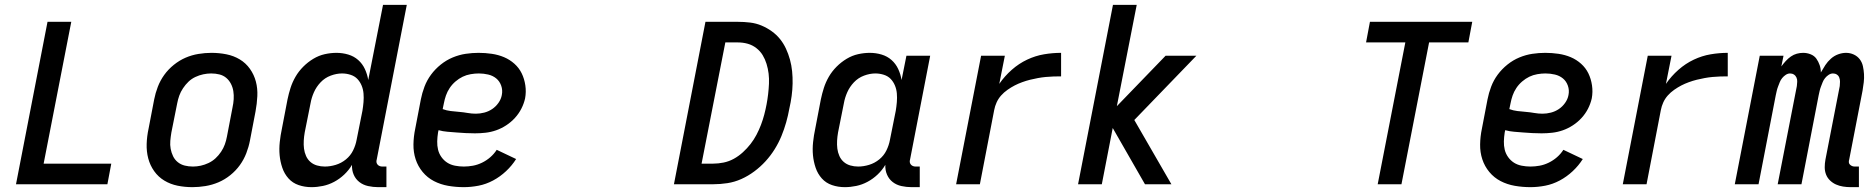

<svg xmlns="http://www.w3.org/2000/svg" viewBox="-20 -760 7740 792"><path d="M46 0 176 -670H274L160 -85H439L423 0Z M774 12Q742 12 712.5 6Q683 0 658 -15Q633 -30 616 -54Q599 -78 591.5 -106.5Q584 -135 585 -166.5Q586 -198 593 -230L616 -350Q621 -376 631 -402Q641 -428 657.5 -451Q674 -474 697 -492.5Q720 -511 745.5 -522Q771 -533 798.5 -537.5Q826 -542 852 -542Q884 -542 914 -536Q944 -530 969 -515Q994 -500 1011 -476Q1028 -452 1035.5 -423.5Q1043 -395 1041.5 -363.5Q1040 -332 1034 -300L1011 -180Q1006 -154 996 -128Q986 -102 969.5 -79Q953 -56 930 -37.5Q907 -19 881 -8Q855 3 827.5 7.5Q800 12 774 12ZM776 -73Q792 -73 808 -76.5Q824 -80 840 -87.5Q856 -95 869 -107Q882 -119 892 -134Q902 -149 907.5 -164.5Q913 -180 916 -196L939 -316Q943 -334 944 -351Q945 -368 942.5 -384Q940 -400 932.5 -414.5Q925 -429 913 -439Q901 -449 885 -453Q869 -457 851 -457Q835 -457 818.5 -453.5Q802 -450 786 -442.5Q770 -435 757.5 -423Q745 -411 735 -396Q725 -381 719.5 -365.5Q714 -350 711 -334L687 -214Q684 -196 682.5 -179Q681 -162 684 -146Q687 -130 694 -115.5Q701 -101 713.5 -91Q726 -81 742 -77Q758 -73 776 -73Z M1265 12Q1237 12 1212 3.5Q1187 -5 1170 -24Q1153 -43 1144.5 -68Q1136 -93 1133.5 -119.5Q1131 -146 1134 -174Q1137 -202 1143 -230L1166 -350Q1171 -374 1178.5 -397.5Q1186 -421 1199 -443.5Q1212 -466 1231 -485Q1250 -504 1272.5 -517.5Q1295 -531 1319.5 -536.5Q1344 -542 1368 -542Q1393 -542 1416.5 -535Q1440 -528 1457.5 -512.5Q1475 -497 1485 -475.5Q1495 -454 1499 -430L1560 -740H1658L1534 -102Q1532 -96 1533 -90.5Q1534 -85 1537.5 -81Q1541 -77 1546 -75Q1551 -73 1557 -73H1574V12H1540Q1519 12 1498.5 7.5Q1478 3 1462.5 -9Q1447 -21 1439 -39.5Q1431 -58 1432 -80Q1419 -58 1400 -40Q1381 -22 1358.5 -10Q1336 2 1312 7Q1288 12 1265 12ZM1320 -73Q1342 -73 1365 -80Q1388 -87 1407 -102.5Q1426 -118 1436.5 -139.5Q1447 -161 1451 -183L1475 -303Q1478 -321 1479.5 -339Q1481 -357 1479.5 -374.5Q1478 -392 1471.5 -407.5Q1465 -423 1454 -434.5Q1443 -446 1426 -451.5Q1409 -457 1391 -457Q1368 -457 1344 -448Q1320 -439 1302.5 -420.5Q1285 -402 1275 -379.5Q1265 -357 1261 -334L1237 -214Q1234 -197 1233 -180Q1232 -163 1234 -147Q1236 -131 1242.5 -116.5Q1249 -102 1260.5 -92Q1272 -82 1287.5 -77.5Q1303 -73 1320 -73Z M1893 12Q1860 12 1828.5 6.5Q1797 1 1770 -13Q1743 -27 1723.5 -50.5Q1704 -74 1694.5 -103Q1685 -132 1685.5 -164.5Q1686 -197 1693 -230L1716 -350Q1721 -376 1731 -402.5Q1741 -429 1758 -452Q1775 -475 1798 -493.5Q1821 -512 1847.5 -523Q1874 -534 1901 -538Q1928 -542 1954 -542Q1982 -542 2009 -538Q2036 -534 2059.5 -524Q2083 -514 2102 -497Q2121 -480 2132 -457.5Q2143 -435 2147 -408Q2151 -381 2146 -354Q2141 -332 2130.5 -311.5Q2120 -291 2104 -273.5Q2088 -256 2068 -243Q2048 -230 2026.5 -222.5Q2005 -215 1983 -212.5Q1961 -210 1939 -210Q1920 -210 1901 -211Q1882 -212 1863.5 -213.5Q1845 -215 1826 -216.5Q1807 -218 1789 -223L1787 -214Q1784 -195 1783.5 -177Q1783 -159 1787 -142.5Q1791 -126 1801 -112Q1811 -98 1825 -89Q1839 -80 1857 -76.5Q1875 -73 1893 -73Q1912 -73 1931 -76.5Q1950 -80 1968.5 -89Q1987 -98 2002.5 -111.5Q2018 -125 2029 -142L2109 -104Q2092 -77 2067.5 -54Q2043 -31 2014 -15.5Q1985 0 1954 6Q1923 12 1893 12ZM1943 -291Q1960 -291 1977.5 -295.5Q1995 -300 2010 -310Q2025 -320 2036 -335.5Q2047 -351 2050 -368Q2054 -388 2047.5 -406.5Q2041 -425 2027 -436.5Q2013 -448 1994 -452.5Q1975 -457 1955 -457Q1939 -457 1921.5 -454Q1904 -451 1888.5 -443.5Q1873 -436 1859 -424Q1845 -412 1835 -397Q1825 -382 1819.5 -366Q1814 -350 1811 -334L1806 -310Q1822 -304 1839 -302Q1856 -300 1874 -298.5Q1892 -297 1909 -294Q1926 -291 1943 -291Z M2923 0H2760L2890 -670H3023Q3049 -670 3074 -667Q3099 -664 3121.5 -654.5Q3144 -645 3163.5 -631Q3183 -617 3197.5 -599Q3212 -581 3222 -559.5Q3232 -538 3238.5 -514.5Q3245 -491 3247.5 -466Q3250 -441 3249.5 -415.5Q3249 -390 3245.5 -364Q3242 -338 3236 -312Q3231 -284 3223 -255.5Q3215 -227 3203.5 -199Q3192 -171 3175.5 -144.5Q3159 -118 3138 -95Q3117 -72 3091.5 -53Q3066 -34 3038 -21.5Q3010 -9 2980.5 -4.5Q2951 0 2923 0ZM2874 -85H2922Q2943 -85 2965 -89.5Q2987 -94 3007 -105Q3027 -116 3044.5 -132Q3062 -148 3076 -166Q3090 -184 3100.5 -204Q3111 -224 3119 -245Q3127 -266 3132.5 -287Q3138 -308 3142 -329Q3146 -350 3148.5 -371.5Q3151 -393 3152 -414.5Q3153 -436 3150.5 -456.5Q3148 -477 3142 -496.5Q3136 -516 3126 -532.5Q3116 -549 3100 -561.5Q3084 -574 3064.5 -579.5Q3045 -585 3024 -585H2972Z M3465 12Q3437 12 3412 3.5Q3387 -5 3370 -24Q3353 -43 3344.5 -68Q3336 -93 3333.5 -119.5Q3331 -146 3334 -174Q3337 -202 3343 -230L3366 -350Q3371 -374 3378.5 -397.5Q3386 -421 3399 -443.5Q3412 -466 3431 -485Q3450 -504 3472.5 -517.5Q3495 -531 3519.5 -536.5Q3544 -542 3568 -542Q3593 -542 3616.5 -535Q3640 -528 3657.5 -512.5Q3675 -497 3685 -475.5Q3695 -454 3699 -430L3719 -530H3817L3734 -102Q3732 -96 3733 -90.5Q3734 -85 3737.5 -81Q3741 -77 3746 -75Q3751 -73 3757 -73H3774V12H3740Q3719 12 3698.5 7.5Q3678 3 3662.5 -9Q3647 -21 3639 -39.5Q3631 -58 3632 -80Q3619 -58 3600 -40Q3581 -22 3558.5 -10Q3536 2 3512 7Q3488 12 3465 12ZM3520 -73Q3542 -73 3565 -80Q3588 -87 3607 -102.5Q3626 -118 3636.5 -139.5Q3647 -161 3651 -183L3675 -303Q3678 -321 3679.5 -339Q3681 -357 3679.5 -374.5Q3678 -392 3671.5 -407.5Q3665 -423 3654 -434.5Q3643 -446 3626 -451.5Q3609 -457 3591 -457Q3568 -457 3544 -448Q3520 -439 3502.5 -420.5Q3485 -402 3475 -379.5Q3465 -357 3461 -334L3437 -214Q3434 -197 3433 -180Q3432 -163 3434 -147Q3436 -131 3442.5 -116.5Q3449 -102 3460.5 -92Q3472 -82 3487.5 -77.5Q3503 -73 3520 -73Z M3924 0 4027 -530H4125L4102 -414Q4124 -446 4153.5 -472Q4183 -498 4217 -514Q4251 -530 4286.5 -536Q4322 -542 4357 -542V-445Q4341 -445 4325.5 -444.5Q4310 -444 4294 -442.5Q4278 -441 4261.5 -438Q4245 -435 4229 -431Q4213 -427 4196.5 -421Q4180 -415 4165.5 -407.5Q4151 -400 4136 -389.5Q4121 -379 4109.5 -366Q4098 -353 4091 -337.5Q4084 -322 4081 -306L4022 0Z M4703 0 4570 -232 4525 0H4427L4571 -740H4669L4587 -322L4788 -530H4915L4659 -265L4812 0Z M5663 0 5777 -585H5615L5631 -670H6053L6037 -585H5875L5761 0Z M6293 12Q6260 12 6228.5 6.5Q6197 1 6170 -13Q6143 -27 6123.5 -50.5Q6104 -74 6094.5 -103Q6085 -132 6085.5 -164.5Q6086 -197 6093 -230L6116 -350Q6121 -376 6131 -402.5Q6141 -429 6158 -452Q6175 -475 6198 -493.5Q6221 -512 6247.5 -523Q6274 -534 6301 -538Q6328 -542 6354 -542Q6382 -542 6409 -538Q6436 -534 6459.5 -524Q6483 -514 6502 -497Q6521 -480 6532 -457.5Q6543 -435 6547 -408Q6551 -381 6546 -354Q6541 -332 6530.5 -311.5Q6520 -291 6504 -273.5Q6488 -256 6468 -243Q6448 -230 6426.5 -222.5Q6405 -215 6383 -212.5Q6361 -210 6339 -210Q6320 -210 6301 -211Q6282 -212 6263.5 -213.5Q6245 -215 6226 -216.5Q6207 -218 6189 -223L6187 -214Q6184 -195 6183.5 -177Q6183 -159 6187 -142.5Q6191 -126 6201 -112Q6211 -98 6225 -89Q6239 -80 6257 -76.5Q6275 -73 6293 -73Q6312 -73 6331 -76.5Q6350 -80 6368.5 -89Q6387 -98 6402.5 -111.5Q6418 -125 6429 -142L6509 -104Q6492 -77 6467.5 -54Q6443 -31 6414 -15.5Q6385 0 6354 6Q6323 12 6293 12ZM6343 -291Q6360 -291 6377.5 -295.5Q6395 -300 6410 -310Q6425 -320 6436 -335.5Q6447 -351 6450 -368Q6454 -388 6447.5 -406.5Q6441 -425 6427 -436.5Q6413 -448 6394 -452.5Q6375 -457 6355 -457Q6339 -457 6321.5 -454Q6304 -451 6288.5 -443.5Q6273 -436 6259 -424Q6245 -412 6235 -397Q6225 -382 6219.5 -366Q6214 -350 6211 -334L6206 -310Q6222 -304 6239 -302Q6256 -300 6274 -298.5Q6292 -297 6309 -294Q6326 -291 6343 -291Z M6674 0 6777 -530H6875L6852 -414Q6874 -446 6903.5 -472Q6933 -498 6967 -514Q7001 -530 7036.5 -536Q7072 -542 7107 -542V-445Q7091 -445 7075.5 -444.5Q7060 -444 7044 -442.5Q7028 -441 7011.5 -438Q6995 -435 6979 -431Q6963 -427 6946.5 -421Q6930 -415 6915.5 -407.5Q6901 -400 6886 -389.5Q6871 -379 6859.5 -366Q6848 -353 6841 -337.5Q6834 -322 6831 -306L6772 0Z M7648 12H7614Q7598 12 7582.5 9.5Q7567 7 7553.5 1Q7540 -5 7529 -15.5Q7518 -26 7512.5 -40Q7507 -54 7507 -70Q7507 -86 7510 -102L7569 -405Q7570 -414 7570 -423Q7570 -432 7567 -440Q7564 -448 7557 -452.5Q7550 -457 7541 -457Q7532 -457 7523.5 -451.5Q7515 -446 7508.5 -438Q7502 -430 7498.5 -421Q7495 -412 7491.5 -403Q7488 -394 7486 -385Q7484 -376 7482 -367L7411 0H7313L7392 -405Q7393 -414 7393.5 -423Q7394 -432 7390.5 -440Q7387 -448 7380 -452.5Q7373 -457 7364 -457Q7355 -457 7346.5 -451.5Q7338 -446 7331.5 -438Q7325 -430 7321.5 -421Q7318 -412 7314.5 -403Q7311 -394 7309 -385Q7307 -376 7305 -367L7234 0H7136L7239 -530H7337L7328 -486Q7336 -497 7346 -508Q7356 -519 7367.5 -527Q7379 -535 7392 -538.5Q7405 -542 7418 -542Q7434 -542 7449 -536Q7464 -530 7472.5 -518Q7481 -506 7486 -491.5Q7491 -477 7491 -461Q7500 -477 7509.5 -491.5Q7519 -506 7532.5 -518Q7546 -530 7562.5 -536Q7579 -542 7595 -542Q7612 -542 7627 -535Q7642 -528 7651.5 -515.5Q7661 -503 7664.5 -487Q7668 -471 7669 -454.5Q7670 -438 7668 -420.5Q7666 -403 7663 -386L7608 -102Q7606 -96 7606.5 -90.5Q7607 -85 7611 -81Q7615 -77 7620 -75Q7625 -73 7631 -73H7648Z"/></svg>

Font: Lode Dark Term
Style: Bold Italic
Weight: 700
Italic angle: -11°
Monospace: yes
Designer: Belleve Invis
Foundry: Belleve Invis
Version: Version 29.2.0